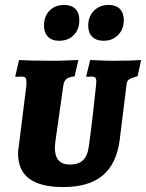

<svg xmlns="http://www.w3.org/2000/svg" viewBox="-20 -748 591 777"><path d="M202 -150Q202 -82 263 -82Q298 -82 316.5 -100Q335 -118 340 -159Q348 -217 356.5 -291.5Q365 -366 368 -396L370 -417Q370 -429 366 -433.5Q362 -438 352 -438L331 -437L329 -440L345 -505Q356 -505 384 -503.5Q412 -502 440 -502Q477 -502 508.5 -503Q540 -504 551 -505L537 -440Q510 -432 501.5 -426Q493 -420 492 -405L464 -179Q451 -84 395 -37.5Q339 9 236 9Q145 9 99.5 -24Q54 -57 53 -125Q53 -140 56 -156L86 -396Q87 -404 87 -416Q87 -429 83 -433.5Q79 -438 67 -438L43 -437L42 -440L57 -505Q70 -504 108 -503Q146 -502 192 -502Q222 -502 253.5 -503.5Q285 -505 297 -505L282 -439Q259 -437 248.5 -428Q238 -419 236 -400L204 -175ZM158 -644Q158 -682 180.5 -705Q203 -728 240 -728Q269 -728 285 -712Q301 -696 301 -667Q301 -629 278.5 -606Q256 -583 219 -583Q190 -583 174 -599.5Q158 -616 158 -644ZM337 -644Q337 -681 360 -704.5Q383 -728 420 -728Q449 -728 465 -712Q481 -696 481 -667Q481 -630 458 -606.5Q435 -583 399 -583Q370 -583 353.5 -599Q337 -615 337 -644Z"/></svg>

Font: Alegreya SC ExtraBold
Style: Italic
Weight: 800
Italic angle: -7°
Designer: Juan Pablo del Peral
Foundry: Huerta Tipografica
Version: Version 2.007; ttfautohint (v1.6)